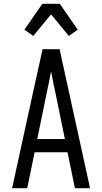

<svg xmlns="http://www.w3.org/2000/svg" viewBox="-20 -995 540 1015"><path d="M44 0 151 -490 205 -735H295L456 0H376L337 -190H163L124 0ZM177 -260H323L276 -490Q269 -522 262.5 -554Q256 -586 250 -618Q244 -586 237.5 -554Q231 -522 224 -490ZM156 -805 109 -838 204 -975H296L391 -838L344 -805L250 -919Z"/></svg>

Font: Iosevka
Style: Regular
Weight: 400
Monospace: yes
Designer: Belleve Invis
Foundry: Belleve Invis
Version: Version 33.2.3; ttfautohint (v1.8.4)